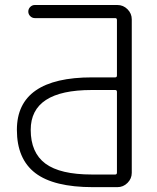

<svg xmlns="http://www.w3.org/2000/svg" viewBox="-20 -774 633 772"><path d="M450.2 -404.3Q450.2 -412.1 443.4 -412.1H348.6Q103.5 -412.1 103.5 -252Q103.5 -160.2 162.6 -116.2Q221.7 -72.3 349.6 -72.3H443.4Q450.2 -72.3 450.2 -80.1ZM450.2 -693.4Q450.2 -701.2 443.4 -701.2H120.1Q109.4 -701.2 101.6 -709Q93.8 -716.8 93.8 -727.5Q93.8 -738.3 101.6 -746.1Q109.4 -753.9 120.1 -753.9H452.1Q475.6 -753.9 492.7 -736.8Q509.8 -719.7 509.8 -696.3V-79.1Q509.8 -55.7 492.7 -38.6Q475.6 -21.5 452.1 -21.5H353.5Q196.3 -21.5 122.1 -78.1Q47.9 -134.8 47.9 -252Q47.9 -462.9 350.6 -462.9H443.4Q450.2 -462.9 450.2 -470.7Z"/></svg>

Font: Gen Jyuu Gothic Light
Style: Regular
Weight: 200
Designer: [Source Han Sans]
Ryoko NISHIZUKA  (kana & ideographs); Paul D. Hunt (Latin, Greek & Cyrillic); Wenlong ZHANG  (bopomofo
Version: Version 1.002.20150607